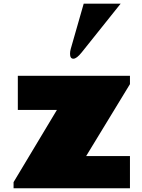

<svg xmlns="http://www.w3.org/2000/svg" viewBox="-20 -1016 764 1036"><path d="M287.1 -422.9H76.2V-606.9H681.2V-562L444.8 -173.8H681.2V0H53.2V-33.2ZM630.9 -996.1 420.9 -733.4Q393.6 -699.2 376 -699.2Q357.9 -699.2 357.9 -726.1Q357.9 -738.8 361.8 -752.4L431.6 -996.1Z"/></svg>

Font: Rammetto One
Style: Regular
Weight: 400
Designer: Vernon Adams
Foundry: Vernon Adams
Version: Version 1.100; ttfautohint (v1.8.4.7-5d5b)